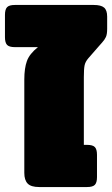

<svg xmlns="http://www.w3.org/2000/svg" viewBox="-50 -754 452 774"><path d="M48 -57V-433Q48 -479 58.5 -508Q69 -537 103 -564H10Q-13 -564 -21.5 -573Q-30 -582 -30 -604V-694Q-30 -716 -21.5 -725Q-13 -734 10 -734H328Q357 -734 369.5 -723.5Q382 -713 382 -687V-638Q382 -616 377 -605Q372 -594 362 -583Q352 -572 347 -566L306 -519Q294 -505 291 -490.5Q288 -476 288 -443V-170H301Q324 -170 332.5 -161Q341 -152 341 -130V-40Q341 -18 332.5 -9Q324 0 301 0H108Q75 0 61.5 -14Q48 -28 48 -57Z"/></svg>

Font: Mitr
Style: Bold
Weight: 700
Designer: Thanarat Vachiruckul
Foundry: Cadson Demak
Version: Version 1.003